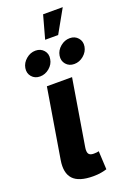

<svg xmlns="http://www.w3.org/2000/svg" viewBox="-173 -985 722 1050"><g transform="rotate(-20 188.5 -460.0)"><path d="M179.2 3.4Q95.7 3.4 62.3 -32.5Q28.8 -68.4 41 -141.6L107.9 -545.9H254.4L190.9 -161.6Q186.5 -135.7 193.6 -123.8Q200.7 -111.8 223.1 -111.8Q234.9 -111.8 241.5 -112.8Q248 -113.8 252.9 -115.2L258.3 -8.3Q246.6 -4.4 226.1 -0.5Q205.6 3.4 179.2 3.4ZM291 -608.9Q261.2 -608.9 243.4 -629.6Q225.6 -650.4 230.5 -679.7Q235.4 -709 260 -729.7Q284.7 -750.5 314.9 -750.5Q344.7 -750.5 362.5 -729.7Q380.4 -709 375.5 -679.7Q370.6 -650.4 345.9 -629.6Q321.3 -608.9 291 -608.9ZM91.8 -608.9Q62 -608.9 44.2 -629.6Q26.4 -650.4 31.2 -679.7Q36.1 -709 60.8 -729.7Q85.4 -750.5 115.2 -750.5Q145.5 -750.5 163.3 -729.7Q181.2 -709 175.8 -679.7Q171.4 -650.4 146.7 -629.6Q122.1 -608.9 91.8 -608.9ZM186 -788.1 223.1 -922.9H337.4L261.7 -788.1Z"/></g></svg>

Font: Inter
Style: Bold Italic
Weight: 700
Italic angle: -9.39999°
Designer: Rasmus Andersson
Foundry: rsms
Version: Version 4.001;git-9221beed3